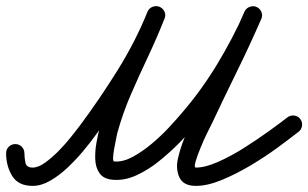

<svg xmlns="http://www.w3.org/2000/svg" viewBox="-50 -579 1010 629"><path d="M0 -107Q13 -107 21.5 -98Q30 -89 30 -77Q30 -61 33.5 -45.5Q37 -30 57 -30Q75 -30 97.5 -46Q120 -62 143 -85.5Q166 -109 184 -132Q202 -155 212 -168Q274 -251 334 -347Q394 -443 433 -540Q433 -540 433 -540Q433 -540 433 -540Q438 -552 449.5 -556.5Q461 -561 472 -557Q484 -552 489 -540.5Q494 -529 489 -518Q448 -417 386.5 -317.5Q325 -218 260 -132Q245 -111 222 -83.5Q199 -56 171.5 -30Q144 -4 114.5 13Q85 30 57 30Q10 30 -10 -2.5Q-30 -35 -30 -77Q-30 -90 -21 -98.5Q-12 -107 0 -107ZM472 -557Q484 -552 489 -540.5Q494 -529 489 -518Q464 -455 435 -393.5Q406 -332 379 -270Q352 -208 334 -142Q333 -137 330 -122.5Q327 -108 324 -91.5Q321 -75 320.5 -62.5Q320 -50 324 -50Q324 -50 325 -50Q325 -50 325 -50Q353 -48 384.5 -65Q416 -82 447 -108Q478 -134 503.5 -161.5Q529 -189 545 -208Q609 -282 660.5 -367Q712 -452 752 -541Q757 -552 768.5 -556.5Q780 -561 791 -556Q802 -551 806.5 -539.5Q811 -528 806 -517Q765 -423 711 -334.5Q657 -246 591 -169Q569 -143 538 -111.5Q507 -80 471 -51Q435 -22 396.5 -4.5Q358 13 320 10Q320 10 320 10Q321 10 321 10Q290 8 276.5 -11Q263 -30 262 -57Q261 -84 266 -111.5Q271 -139 276 -158Q295 -225 322 -288.5Q349 -352 378.5 -414Q408 -476 433 -540Q438 -552 449.5 -556.5Q461 -561 472 -557ZM791 -556Q802 -551 806.5 -539.5Q811 -528 806 -517Q768 -430 726.5 -345.5Q685 -261 645 -176Q641 -168 629.5 -145Q618 -122 607 -95Q596 -68 590.5 -49Q585 -30 592 -30Q622 -30 664 -48.5Q706 -67 749.5 -94.5Q793 -122 831 -149.5Q869 -177 891 -194Q891 -194 891 -194Q891 -194 891 -194Q901 -202 913.5 -200.5Q926 -199 933 -190Q941 -180 939.5 -167.5Q938 -155 929 -148Q901 -126 859.5 -95.5Q818 -65 770 -36.5Q722 -8 675.5 11Q629 30 592 30Q551 30 538 2.5Q525 -25 533 -60Q544 -109 567.5 -156.5Q591 -204 613 -249Q649 -321 684 -394Q719 -467 751 -541Q756 -552 768 -556.5Q780 -561 791 -556Z"/></svg>

Font: FRB American Cursive Guidelines
Style: Bold Italic
Weight: 700
Italic angle: -25°
Version: Version 2.0;Modular Font Editor K font №1